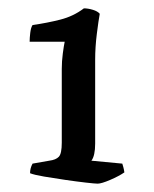

<svg xmlns="http://www.w3.org/2000/svg" viewBox="-20 -786 370 460"><path d="M214 -346Q208 -346 186 -348.5Q164 -351 136.5 -355Q109 -359 85.5 -363Q62 -367 52 -371Q52 -383 58 -394L98 -401Q114 -403 121 -410.5Q128 -418 128 -444V-621Q128 -639 130.5 -658Q133 -677 135 -686H51Q51 -695 52.5 -707.5Q54 -720 58 -726Q93 -731 124.5 -739Q156 -747 181 -766Q191 -766 202.5 -762.5Q214 -759 219 -753Q216 -737 212 -705Q208 -673 208 -643V-442Q208 -413 199 -401L273 -394Q274 -391 275.5 -385.5Q277 -380 278 -373Q265 -364 244 -355Q223 -346 214 -346Z"/></svg>

Font: Texturina
Style: Regular
Weight: 400
Designer: Guillermo Torres Carreño
Foundry: Omnibus-Type
Version: Version 1.002; ttfautohint (v1.8.3)